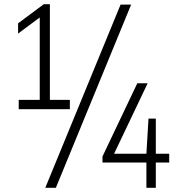

<svg xmlns="http://www.w3.org/2000/svg" viewBox="-20 -830 844 918"><path d="M69.5 -308V-352.5H170V-746.5L66.5 -669.5V-718.5L189.5 -810H218.5V-352.5H314V-308ZM196.5 68 556.5 -808H607L247 68ZM470 -53V-82L636.5 -432H686L525.5 -95H680L690 -263H725V-95H789V-53H725V68H680V-53Z"/></svg>

Font: Encode Sans Cnd Lt
Style: Regular
Weight: 300
Width: 3
Designer: Multiple Designers
Foundry: Impallari Type
Version: Version 3.002; ttfautohint (v1.8.3) -l 8 -r 50 -G 200 -x 14 